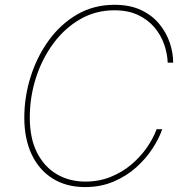

<svg xmlns="http://www.w3.org/2000/svg" viewBox="-20 -757 763 787"><path d="M328.6 9.8Q251.5 9.8 195.6 -25.4Q139.6 -60.5 109.6 -124.5Q79.6 -188.5 79.6 -274.9Q79.6 -359.4 105.2 -441.4Q130.9 -523.4 179 -590.3Q227.1 -657.2 295.4 -697.3Q363.8 -737.3 449.2 -737.3Q513.7 -737.3 559.3 -715.3Q605 -693.4 633.8 -657.7Q662.6 -622.1 676.3 -580.6Q689.9 -539.1 689.9 -500H667.5Q666 -537.6 652.8 -575.4Q639.6 -613.3 613 -644.8Q586.4 -676.3 545.7 -695.6Q504.9 -714.8 448.7 -714.8Q372.1 -714.8 308.6 -678.2Q245.1 -641.6 198.7 -578.9Q152.3 -516.1 127.2 -437.5Q102.1 -358.9 102.1 -275.4Q102.1 -189.5 132.1 -130.9Q162.1 -72.3 213.6 -42.5Q265.1 -12.7 329.6 -12.7Q386.2 -12.7 433.8 -32Q481.4 -51.3 518.8 -83Q556.2 -114.7 582.3 -152.6Q608.4 -190.4 622.1 -227.5H645Q631.8 -189 604.7 -147.5Q577.6 -106 537.6 -70.3Q497.6 -34.7 445.1 -12.5Q392.6 9.8 328.6 9.8Z"/></svg>

Font: Inter Thin
Style: Italic
Weight: 250
Italic angle: -9.3988°
Designer: Rasmus Andersson
Foundry: rsms
Version: Version 4.001;git-66647c0bb